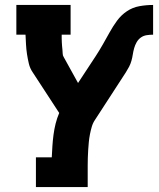

<svg xmlns="http://www.w3.org/2000/svg" viewBox="-20 -550 640 775"><path d="M125 205V85H189Q190 62 191.5 39.5Q193 17 196 -6Q199 -29 204.5 -51Q210 -73 219 -94Q219 -94 219 -94Q219 -94 219 -94L112 -258Q101 -274 96.5 -293Q92 -312 89 -331.5Q86 -351 85 -370.5Q84 -390 83 -410Q83 -410 83 -410Q83 -410 83 -410H46V-530H265V-410H229Q229 -403 229 -395.5Q229 -388 229.5 -380Q230 -372 230.5 -364.5Q231 -357 232 -349.5Q233 -342 233 -334Q233 -326 237 -320L295 -215L366 -323Q381 -346 395 -370.5Q409 -395 422.5 -419.5Q436 -444 452.5 -466.5Q469 -489 492 -504.5Q515 -520 542.5 -525Q570 -530 598 -530V-410Q585 -410 572 -408Q559 -406 548.5 -398.5Q538 -391 531.5 -379.5Q525 -368 521.5 -355.5Q518 -343 516 -330Q514 -317 510.5 -304.5Q507 -292 501 -280.5Q495 -269 488 -258L364 -67Q355 -54 350.5 -38.5Q346 -23 343 -7.5Q340 8 338.5 23.5Q337 39 336 55Q335 71 334.5 86.5Q334 102 334 118V205Z"/></svg>

Font: Iosevka Curly Slab HvEx
Style: Regular
Weight: 900
Width: 7
Monospace: yes
Designer: Belleve Invis
Foundry: Belleve Invis
Version: Version 11.1.0; ttfautohint (v1.8.3)